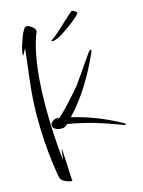

<svg xmlns="http://www.w3.org/2000/svg" viewBox="-137 -907 820 1098"><g transform="rotate(-15 273.0 -358.0)"><path d="M249 -689Q243 -689 243 -692Q243 -697 257 -703Q263 -707 282.5 -724Q302 -741 325 -762.5Q348 -784 367 -801.5Q386 -819 392 -823Q396 -828 401 -828Q408 -828 414 -822.5Q420 -817 427 -812Q427 -812 427.5 -811.5Q428 -811 428 -810Q428 -805 410 -788.5Q392 -772 366 -752.5Q340 -733 315 -717Q290 -701 277 -696Q259 -689 249 -689ZM147 112Q140 112 125.5 107.5Q111 103 98.5 94.5Q86 86 83 74Q75 34 67.5 -24Q60 -82 55.5 -151Q51 -220 51 -292Q51 -369 58 -443.5Q65 -518 73.5 -582.5Q82 -647 86 -691Q79 -679 72.5 -666Q66 -653 64 -653Q63 -653 63 -656Q63 -659 64 -667Q65 -675 68 -688Q70 -699 76.5 -719Q83 -739 91 -760Q99 -781 108 -795.5Q117 -810 124 -810Q141 -810 158 -796Q175 -782 175 -770V-767Q154 -718 140 -649.5Q126 -581 119.5 -502Q113 -423 113 -341Q113 -254 117.5 -170Q122 -86 130 -18Q134 -38 136 -59Q138 -80 139 -80Q141 -80 142 -63Q143 -46 144.5 -20Q146 6 147 33.5Q148 61 149 82Q150 103 152 110Q152 112 147 112ZM525 -119Q522 -119 521 -120Q496 -130 448.5 -146.5Q401 -163 348 -179Q329 -184 289 -193.5Q249 -203 206 -210L198 -203Q188 -193 169 -193Q153 -193 141 -198Q129 -203 124 -210Q122 -214 120.5 -217Q119 -220 119 -227Q119 -236 130.5 -246.5Q142 -257 158 -257H161Q164 -256 166.5 -255.5Q169 -255 172 -255Q201 -280 228.5 -309.5Q256 -339 279 -365.5Q302 -392 314 -406Q333 -432 354.5 -463Q376 -494 395 -522Q414 -550 427 -568Q440 -586 443 -586Q449 -586 449 -579Q449 -577 447 -571Q406 -479 354.5 -395.5Q303 -312 237 -242Q385 -207 521 -131Q530 -127 530 -122Q530 -119 525 -119Z"/></g></svg>

Font: Comforter
Style: Regular
Weight: 400
Designer: Robert E. Leuschke
Foundry: Robert E. Leuschke
Version: Version 1.013; ttfautohint (v1.8.3)